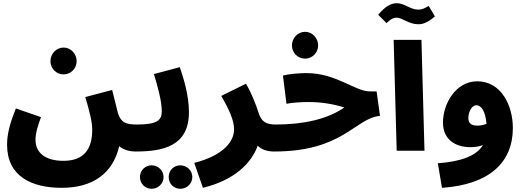

<svg xmlns="http://www.w3.org/2000/svg" viewBox="-20 -938 3257 1195"><path d="M376 -475C421 -475 457 -512 457 -557C457 -603 421 -642 376 -642C330 -642 294 -603 294 -557C294 -512 330 -475 376 -475ZM24 -37C24 159 176 231 364 231C559 231 683 140 722 -28C750 -4 790 5 823 5C889 5 923 -30 923 -81C923 -126 897 -163 833 -163C766 -163 733 -174 714 -234C710 -248 696 -309 678 -378L511 -334C538 -241 554 -181 554 -130C554 -19 510 63 375 63C266 63 201 16 201 -68C201 -114 218 -161 235 -209L79 -263C38 -163 24 -97 24 -37Z M823 5C995 5 1156 -28 1156 -240C1156 -344 1123 -450 1099 -520L938 -477C959 -408 987 -310 987 -246C987 -190 959 -163 833 -163ZM1102 237C1143 237 1177 205 1177 164C1177 123 1143 91 1102 91C1061 91 1030 123 1030 164C1030 205 1061 237 1102 237ZM924 237C964 237 998 205 998 164C998 123 964 91 924 91C883 91 851 123 851 164C851 205 883 237 924 237Z M1243 231C1439 183 1544 79 1584 -31C1608 -7 1643 5 1686 5C1753 5 1786 -30 1786 -81C1786 -126 1760 -163 1696 -163C1636 -163 1607 -181 1590 -234C1571 -293 1545 -359 1511 -417L1357 -341C1405 -259 1437 -188 1437 -133C1437 -63 1379 27 1189 76Z M1879 -573C1924 -573 1960 -610 1960 -655C1960 -701 1924 -740 1879 -740C1833 -740 1797 -701 1797 -655C1797 -610 1833 -573 1879 -573ZM1686 5C2117 5 2187 -201 2345 -217L2324 -369H2283C2189 -369 2073 -483 1888 -483C1844 -483 1781 -478 1741 -468L1763 -292C1799 -300 1865 -303 1898 -303C1984 -303 2056 -290 2123 -269C2017 -195 1865 -163 1696 -163Z M2584 -787C2605 -787 2636 -792 2687 -836L2648 -901C2621 -885 2605 -878 2584 -878C2533 -878 2499 -918 2449 -918C2411 -918 2374 -895 2334 -846L2386 -794C2407 -815 2425 -828 2449 -828C2483 -828 2524 -787 2584 -787ZM2449 0H2622L2603 -690H2430Z M2731 231C3028 211 3172 71 3172 -141C3172 -281 3100 -432 2950 -432C2818 -432 2737 -294 2737 -175C2737 -67 2818 -22 2907 -22C2935 -22 2962 -26 2986 -35C2945 32 2850 68 2705 78ZM2895 -205C2895 -235 2913 -283 2945 -283C2977 -283 3002 -242 3008 -167C2988 -159 2967 -156 2952 -156C2910 -156 2895 -173 2895 -205Z"/></svg>

Font: Noto Sans Arabic UI Bk
Style: Regular
Weight: 900
Designer: Monotype Design Team, Nadine Chahine and Nizar Qandah
Foundry: Monotype Imaging Inc.
Version: Version 2.010